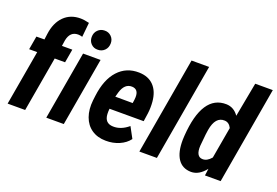

<svg xmlns="http://www.w3.org/2000/svg" viewBox="-103 -1073 2010 1393"><g transform="rotate(20 901.5 -376.0)"><path d="M28.3 0 102.1 -424.3H40L58.1 -528.3L120.1 -528.8L126 -573.2Q137.7 -662.6 188 -712.6Q238.3 -762.7 317.9 -761.7Q341.8 -761.7 382.3 -752L371.1 -640.6Q353 -646 338.4 -646Q276.4 -646 262.2 -573.7L255.4 -528.3H335.4L317.4 -424.3H237.3L163.6 0Z M461.9 0H326.7L418.5 -528.3H553.7ZM436 -662.6Q436 -696.3 457.3 -717.5Q478.5 -738.8 509.3 -738.8Q539.6 -739.7 560.8 -719Q582 -698.2 582 -667.5Q582 -633.3 560.8 -612.1Q539.6 -590.8 508.8 -590.8Q477.5 -589.8 456.8 -610.6Q436 -631.3 436 -662.6Z M787.6 9.8Q723.6 9.3 679 -21.5Q634.3 -52.2 614.5 -107.7Q594.7 -163.1 602.5 -233.9L606.9 -270Q623 -401.4 686.8 -470.9Q750.5 -540.5 849.1 -538.1Q921.4 -536.1 962.6 -492.9Q1003.9 -449.7 1010.7 -372.1Q1014.6 -325.7 1008.8 -281.2L999.5 -217.8H735.8Q733.4 -196.8 734.4 -177.2Q737.8 -106.9 803.2 -105.5Q864.3 -103.5 921.4 -151.9L966.8 -67.9Q939.9 -31.2 891.8 -10.3Q843.8 10.7 787.6 9.8ZM835.9 -424.3Q777.8 -426.8 754.9 -350.1L745.1 -314.5L879.4 -314Q884.3 -342.3 884.8 -359.9Q886.7 -421.9 835.9 -424.3Z M1180.7 0H1045.4L1175.3 -750H1311Z M1522.9 -538.6Q1581.1 -536.6 1617.2 -484.4L1667 -750H1802.7L1672.9 0H1551.8L1559.1 -53.7Q1508.3 10.7 1447.3 10.7Q1379.4 9.8 1345 -41.5Q1310.5 -92.8 1312 -189L1313.5 -220.2Q1324.7 -381.3 1377.2 -461.2Q1429.7 -541 1522.9 -538.6ZM1446.3 -190.9Q1443.8 -148.4 1456.3 -126.7Q1468.8 -105 1494.6 -105Q1529.3 -104 1561 -141.6L1603.5 -384.3Q1585.4 -421.4 1551.3 -422.9Q1479 -426.8 1460.4 -318.4L1455.1 -281.2Z"/></g></svg>

Font: TypoPRO Roboto
Style: Bold Italic
Weight: 700
Italic angle: -12°
Designer: Google
Version: Version 2.136; 2016